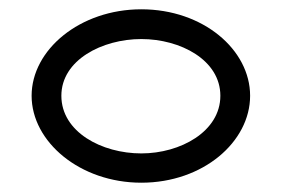

<svg xmlns="http://www.w3.org/2000/svg" viewBox="-20 -432 610 413"><path d="M518 -226C518 -325 417 -412 284 -412C152 -412 48 -325 48 -226C48 -127 152 -39 284 -39C417 -39 518 -127 518 -226ZM454 -226C454 -149 368 -102 284 -102C199 -102 112 -148 112 -226C112 -303 200 -348 284 -348C368 -348 454 -303 454 -226Z"/></svg>

Font: Charger Static
Style: 2
Weight: 1000
Designer: Jasper
Foundry: KineticPlasma Fonts/Cannot Into Space Fonts
Version: Version 1.1